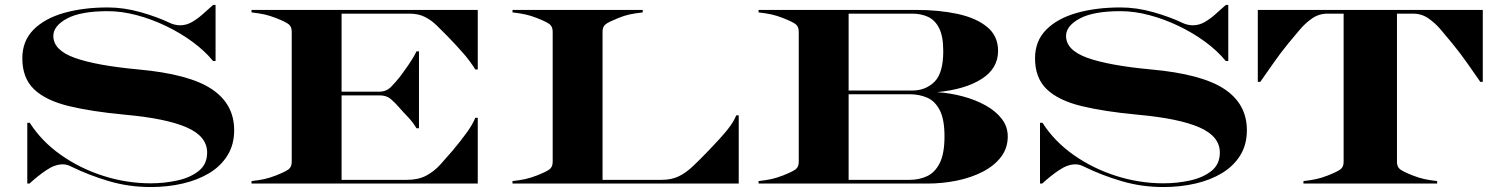

<svg xmlns="http://www.w3.org/2000/svg" viewBox="-20 -740 6012 774"><path d="M839 -720H849V-494H839Q805.5 -535 756.2 -571.2Q707 -607.5 649 -635.2Q591 -663 530.8 -679Q470.5 -695 414.5 -695Q305 -695 250 -665.2Q195 -635.5 195 -595Q195 -538 280.8 -507Q366.5 -476 538 -460Q742 -441.5 833 -381.2Q924 -321 924 -215Q924 -157 897.2 -113.8Q870.5 -70.5 823.8 -42.2Q777 -14 716.2 0Q655.5 14 587.5 14Q499.5 14 419 -9.8Q338.5 -33.5 267 -68.5Q261.5 -71.5 252.8 -74.5Q244 -77.5 233 -77.5Q201 -77.5 165.5 -53.2Q130 -29 99 0H90V-245H100Q147.5 -170.5 225 -115.8Q302.5 -61 396.5 -31Q490.5 -1 587.5 -1Q643 -1 695.2 -12.5Q747.5 -24 781.2 -51Q815 -78 815 -125Q815 -190.5 732.5 -226.5Q650 -262.5 485 -277.5Q349.5 -290 257 -312.5Q164.5 -335 117.2 -380.2Q70 -425.5 70 -505Q70 -575 115.2 -620.5Q160.5 -666 238.5 -688Q316.5 -710 414.5 -710Q479.5 -710 547.2 -690.8Q615 -671.5 665 -647.5Q674 -643 685.5 -640.5Q697 -638 705.5 -638Q732 -638 755.5 -652Q779 -666 800 -685.2Q821 -704.5 839 -720Z M994 -10Q1024.5 -13.5 1046 -18.2Q1067.5 -23 1092 -32.5Q1130 -47.5 1143 -57.2Q1156 -67 1156 -87.5V-612.5Q1156 -633 1143 -642.8Q1130 -652.5 1092 -667.5Q1067.5 -677 1046 -681.8Q1024.5 -686.5 994 -690V-700H1906V-460H1896Q1874 -495.5 1845.2 -528Q1816.5 -560.5 1783 -595Q1760 -618.5 1738.8 -639Q1717.5 -659.5 1691.8 -672.2Q1666 -685 1630 -685H1357V-370.5H1510Q1537.5 -370.5 1556.8 -390.2Q1576 -410 1593 -431.5Q1602 -443.5 1615 -461.8Q1628 -480 1640.2 -499.2Q1652.5 -518.5 1659 -533H1669V-223H1659Q1644 -248 1625 -267.8Q1606 -287.5 1589 -307Q1573 -325.5 1555.8 -340.5Q1538.5 -355.5 1510 -355.5H1357V-15H1620Q1666.5 -15 1698.2 -32Q1730 -49 1754.8 -76.2Q1779.5 -103.5 1805.5 -134Q1837 -171.5 1861.2 -205Q1885.5 -238.5 1896 -265H1906V0H994Z M2046 -10Q2076.5 -13.5 2098 -18.2Q2119.5 -23 2144 -32.5Q2182 -47.5 2195 -57.2Q2208 -67 2208 -87.5V-612.5Q2208 -633 2195 -642.8Q2182 -652.5 2144 -667.5Q2119.5 -677 2098 -681.8Q2076.5 -686.5 2046 -690V-700H2571V-690Q2540.5 -686.5 2519 -682Q2497.5 -677.5 2473 -667.5Q2435.5 -652.5 2422.2 -642.8Q2409 -633 2409 -612.5V-15H2647Q2686 -15 2714.8 -28.5Q2743.5 -42 2771.8 -68.5Q2800 -95 2837.5 -134Q2888 -186.5 2912.8 -217.5Q2937.5 -248.5 2948 -275H2958V0H2046Z M3038 -10Q3068.5 -13.5 3090 -18.2Q3111.5 -23 3136 -32.5Q3174 -47.5 3187 -57.2Q3200 -67 3200 -87.5V-612.5Q3200 -633 3187 -642.8Q3174 -652.5 3136 -667.5Q3111.5 -677 3090 -681.8Q3068.5 -686.5 3038 -690V-700H3673.5Q3766 -700 3840.8 -683.8Q3915.5 -667.5 3959.5 -631.2Q4003.5 -595 4003.5 -535Q4003.5 -464 3937.2 -421.8Q3871 -379.5 3757.5 -368.5Q3811.5 -365 3862.2 -351.2Q3913 -337.5 3953.8 -314.8Q3994.5 -292 4018.5 -260.8Q4042.5 -229.5 4042.5 -190Q4042.5 -143 4015.5 -107.5Q3988.5 -72 3942.2 -48Q3896 -24 3837.8 -12Q3779.5 0 3717.5 0H3038ZM3657.5 -685H3401V-375H3657.5Q3711 -375 3746.8 -410Q3782.5 -445 3782.5 -534Q3782.5 -593.5 3766 -626.2Q3749.5 -659 3721.2 -672Q3693 -685 3657.5 -685ZM3647.5 -360H3401V-15H3647.5Q3685.5 -15 3717.2 -29.8Q3749 -44.5 3768.2 -82.5Q3787.5 -120.5 3787.5 -190Q3787.5 -259.5 3768.2 -296.2Q3749 -333 3717.2 -346.5Q3685.5 -360 3647.5 -360Z M4921.5 -720H4931.5V-494H4921.5Q4888 -535 4838.8 -571.2Q4789.5 -607.5 4731.5 -635.2Q4673.5 -663 4613.2 -679Q4553 -695 4497 -695Q4387.5 -695 4332.5 -665.2Q4277.5 -635.5 4277.5 -595Q4277.5 -538 4363.2 -507Q4449 -476 4620.5 -460Q4824.5 -441.5 4915.5 -381.2Q5006.5 -321 5006.5 -215Q5006.5 -157 4979.8 -113.8Q4953 -70.5 4906.2 -42.2Q4859.5 -14 4798.8 0Q4738 14 4670 14Q4582 14 4501.5 -9.8Q4421 -33.5 4349.5 -68.5Q4344 -71.5 4335.2 -74.5Q4326.5 -77.5 4315.5 -77.5Q4283.5 -77.5 4248 -53.2Q4212.5 -29 4181.5 0H4172.5V-245H4182.5Q4230 -170.5 4307.5 -115.8Q4385 -61 4479 -31Q4573 -1 4670 -1Q4725.5 -1 4777.8 -12.5Q4830 -24 4863.8 -51Q4897.5 -78 4897.5 -125Q4897.5 -190.5 4815 -226.5Q4732.5 -262.5 4567.5 -277.5Q4432 -290 4339.5 -312.5Q4247 -335 4199.8 -380.2Q4152.5 -425.5 4152.5 -505Q4152.5 -575 4197.8 -620.5Q4243 -666 4321 -688Q4399 -710 4497 -710Q4562 -710 4629.8 -690.8Q4697.5 -671.5 4747.5 -647.5Q4756.5 -643 4768 -640.5Q4779.5 -638 4788 -638Q4814.5 -638 4838 -652Q4861.5 -666 4882.5 -685.2Q4903.5 -704.5 4921.5 -720Z M5234.5 -10Q5265 -13.5 5286.5 -18.2Q5308 -23 5332.5 -32.5Q5370.5 -47.5 5383.5 -57.2Q5396.5 -67 5396.5 -87.5V-685H5331.5Q5297 -685 5269 -665.5Q5241 -646 5217.8 -618Q5194.5 -590 5173.5 -565Q5141 -525.5 5112 -483.5Q5083 -441.5 5060.5 -410H5050.5V-700H5957.5V-410H5947.5Q5925.5 -441.5 5896.2 -483.5Q5867 -525.5 5834.5 -565Q5813.5 -590 5790.2 -618Q5767 -646 5739 -665.5Q5711 -685 5676.5 -685H5611.5V-87.5Q5611.5 -67 5624.5 -57.2Q5637.5 -47.5 5675.5 -32.5Q5700 -23 5721.5 -18.2Q5743 -13.5 5773.5 -10V0H5234.5Z"/></svg>

Font: Engraving CC
Style: Bold
Weight: 700
Designer: indestructible type*
Foundry: Cowboy Collective
Version: Version 1.000